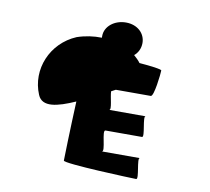

<svg xmlns="http://www.w3.org/2000/svg" viewBox="-70 -990 820 751"><g transform="rotate(10 340.0 -614.0)"><path d="M86 -574C105 -528 164 -543 234 -574C229 -463 226 -345 226 -338C226 -326 504 -316 517 -316C530 -316 504 -399 517 -399H366C382 -399 350 -482 366 -482H511C524 -482 498 -564 511 -564H366C378 -564 361 -616 361 -637C367 -640 373 -643 378 -646H517C530 -646 540 -738 540 -751C540 -756 500 -761 451 -765C444 -775 434 -784 425 -792C440 -804 449 -823 449 -844C449 -882 418 -912 372 -912C326 -912 289 -882 289 -844V-837C257 -838 223 -833 191 -822C92 -780 46 -669 86 -574Z"/></g></svg>

Font: Ampere
Style: Ext
Weight: 400
Version: Version 1